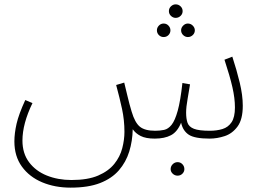

<svg xmlns="http://www.w3.org/2000/svg" viewBox="-20 -631 1213 881"><path d="M304 230Q232 230 173.5 205.5Q115 181 80.5 133.5Q46 86 46 18Q46 -19 56 -63Q66 -107 96 -172L129 -158Q83 -63 83 14Q83 73 113.5 113.5Q144 154 195 174.5Q246 195 308 195Q383 195 430.5 174.5Q478 154 504.5 121Q531 88 541 49Q551 10 551 -26Q551 -80 540 -131Q529 -182 513 -241L550 -252Q559 -214 564.5 -192Q570 -170 574 -154Q578 -138 584 -119Q599 -68 622 -49.5Q645 -31 692 -31Q714 -31 733 -35Q752 -39 767.5 -58.5Q783 -78 795.5 -123Q808 -168 817 -250L852 -244Q848 -217 841 -178.5Q834 -140 834 -114Q834 -86 840.5 -67.5Q847 -49 870 -40Q893 -31 943 -31Q975 -31 1001 -39Q1027 -47 1042.5 -70Q1058 -93 1058 -138Q1058 -180 1046.5 -230.5Q1035 -281 1010 -357L1046 -371Q1066 -310 1080 -252Q1094 -194 1094 -146Q1094 -83 1070 -50.5Q1046 -18 1011 -6.5Q976 5 942 5Q873 5 846 -13Q819 -31 811 -68Q794 -26 764.5 -10.5Q735 5 690 5Q649 5 625.5 -7Q602 -19 589 -38Q588 16 573 64.5Q558 113 525.5 150.5Q493 188 439 209Q385 230 304 230ZM786 -549Q774 -549 764.5 -558Q755 -567 755 -580Q755 -593 764.5 -602Q774 -611 786 -611Q799 -611 808.5 -602Q818 -593 818 -580Q818 -567 808.5 -558Q799 -549 786 -549ZM731 -461Q718 -461 709 -470Q700 -479 700 -492Q700 -504 709 -513.5Q718 -523 731 -523Q744 -523 753 -513.5Q762 -504 762 -492Q762 -479 753 -470Q744 -461 731 -461ZM842 -461Q830 -461 820.5 -470Q811 -479 811 -492Q811 -504 820.5 -513.5Q830 -523 842 -523Q855 -523 864.5 -513.5Q874 -504 874 -492Q874 -479 864.5 -470Q855 -461 842 -461ZM795 175Q782 175 772.5 166Q763 157 763 145Q763 132 772.5 122.5Q782 113 795 113Q808 113 817 122.5Q826 132 826 145Q826 157 817 166Q808 175 795 175Z"/></svg>

Font: Noto Sans Arabic UI XLt
Style: Regular
Weight: 200
Designer: Monotype Design Team, Nadine Chahine and Nizar Qandah
Foundry: Monotype Imaging Inc.
Version: Version 2.010; ttfautohint (v1.8.4.7-5d5b)